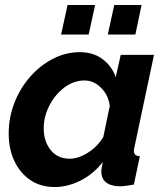

<svg xmlns="http://www.w3.org/2000/svg" viewBox="-20 -743 664 773"><path d="M201 10Q143 10 101.5 -18.5Q60 -47 37.5 -95.5Q15 -144 15 -205Q15 -270 38 -329Q61 -388 101.5 -434Q142 -480 193.5 -506.5Q245 -533 302 -533Q356 -533 393.5 -504.5Q431 -476 446 -432L466 -522H600L522 -154Q519 -142 519 -136Q519 -115 543 -114L519 0Q501 3 487.5 5Q474 7 464 7Q428 7 408 -8Q388 -23 388 -53Q388 -66 394 -91Q356 -42 304 -16Q252 10 201 10ZM261 -104Q296 -104 335 -129Q374 -154 396 -192L422 -317Q416 -361 386.5 -390Q357 -419 320 -419Q277 -419 239.5 -391Q202 -363 179 -318.5Q156 -274 156 -226Q156 -174 184 -139Q212 -104 261 -104ZM226 -604 252 -723H363L337 -604ZM414 -604 440 -723H550L525 -604Z"/></svg>

Font: Raleway
Style: Bold Italic
Weight: 700
Italic angle: -12°
Designer: Matt McInerney, Pablo Impallari, Rodrigo Fuenzalida
Foundry: Matt McInerney, Pablo Impallari, Rodrigo Fuenzalida
Version: Version 4.101;RELEASE